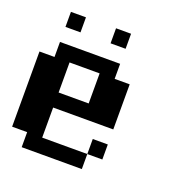

<svg xmlns="http://www.w3.org/2000/svg" viewBox="-107 -656 713 750"><g transform="rotate(20 250.0 -281.0)"><path d="M62.5 -562.5V-500H125V-562.5ZM250 -562.5V-500H312.5V-562.5ZM312.5 -437.5H62.5V-375H0V-62.5H62.5V0H312.5V-62.5H125V-187.5H375V-375H312.5ZM250 -250H125V-375H250ZM312.5 -125V-62.5H375V-125Z"/></g></svg>

Font: Chicago Kare
Style: Regular
Weight: 400
Designer: Duane King
Version: Version 1.001;hotconv 1.0.109;makeotfexe 2.5.65596